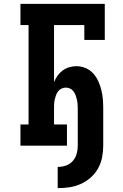

<svg xmlns="http://www.w3.org/2000/svg" viewBox="-20 -755 640 995"><path d="M279 220V110Q301 110 321.5 103Q342 96 356.5 80Q371 64 377 43Q383 22 383 0V-193Q383 -205 382 -216.5Q381 -228 378.5 -239Q376 -250 372 -261Q368 -272 361 -281.5Q354 -291 343.5 -296Q333 -301 321 -301Q310 -301 299 -296Q288 -291 281 -281.5Q274 -272 270 -261Q266 -250 263.5 -239Q261 -228 260.5 -216.5Q260 -205 260 -193V-110H327V0H86V-110H128V-625H86V-735H523V-548H417V-625H260V-329Q267 -347 278 -362.5Q289 -378 304.5 -389.5Q320 -401 338.5 -406.5Q357 -412 376 -412Q400 -412 423 -402.5Q446 -393 462.5 -375Q479 -357 489 -335Q499 -313 505 -289.5Q511 -266 513 -241.5Q515 -217 515 -193V0Q515 31 509 61Q503 91 488 118Q473 145 449.5 165.5Q426 186 398 198.5Q370 211 340 215.5Q310 220 279 220Z"/></svg>

Font: Iosevka Curly Slab XBdEx
Style: Regular
Weight: 800
Width: 7
Monospace: yes
Designer: Belleve Invis
Foundry: Belleve Invis
Version: Version 11.0.0; ttfautohint (v1.8.3)